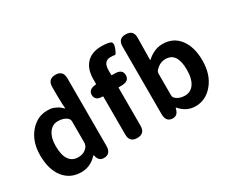

<svg xmlns="http://www.w3.org/2000/svg" viewBox="-123 -1199 1905 1600"><g transform="rotate(-30 830.0 -399.0)"><path d="M276 14Q171 14 109 -64.5Q47 -143 47 -280Q47 -411 119 -495Q187 -574 282 -574Q326 -574 344 -565.5Q362 -557 376.5 -550.5Q391 -544 420 -516Q424 -513 424 -518L421 -562Q419 -601 419 -640V-723Q419 -798 492 -798Q565 -798 565 -723V-73Q565 0 507 5Q448 11 436 -53Q435 -58 433 -58Q431 -58 416 -43Q357 14 276 14ZM404 -146Q419 -165 419 -189V-391Q419 -411 404 -425Q373 -453 314 -453Q264 -453 232 -409Q198 -362 198 -281Q198 -195 228 -151Q258 -107 315.5 -107Q373 -107 404 -146Z M822 0Q748 0 748 -75V-439Q748 -444 743 -444Q673 -444 671 -498Q669 -553 742 -559Q748 -559 748 -566V-605Q748 -699 793 -752Q843 -812 943 -812Q996 -812 1025 -801.5Q1054 -791 1034 -739Q1014 -688 1004 -692Q994 -696 963 -696Q895 -696 895 -608V-565Q895 -560 900 -560H925Q1000 -560 1000 -502Q1000 -444 925 -444H900Q895 -444 895 -439V-75Q895 0 822 0Z M1376 14Q1297 14 1241 -44Q1227 -59 1225 -59Q1223 -59 1221 -50Q1207 12 1151 6Q1095 0 1095 -72V-723Q1095 -798 1168 -797Q1242 -797 1241 -722L1238 -512Q1238 -507 1242 -510Q1312 -574 1393 -574Q1496 -574 1555 -496.5Q1614 -419 1614 -290Q1614 -151 1541 -66Q1473 14 1376 14ZM1429 -151Q1463 -199 1463 -287Q1463 -453 1352 -453Q1299 -453 1257 -410Q1242 -395 1242 -374V-169Q1242 -149 1257 -136Q1289 -107 1343 -107Q1397 -107 1429 -151Z"/></g></svg>

Font: Resource Han Rounded JP
Style: Bold
Weight: 700
Designer: Cyano Hao (round all glyphs); Ryoko NISHIZUKA 西塚涼子 (kana, bopomofo & ideographs); Paul D. Hunt (Latin, Greek & Cyrillic)
Foundry: Cyano Hao
Version: 0.990